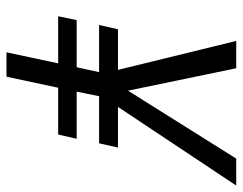

<svg xmlns="http://www.w3.org/2000/svg" viewBox="-96 -634 730 577"><g transform="rotate(90 268.5 -345.0)"><path d="M169.9 -155.3H28.3L40 -210.9H181.6L196.3 -278.3H54.7L67.4 -335H189.5L102.5 -690.4H184.6L252 -365.2L456.1 -690.4H537.1L300.8 -335H422.9L410.2 -278.3H268.6L254.9 -210.9H396.5L383.8 -155.3H243.2L210 0H136.7Z"/></g></svg>

Font: Dinish
Style: Italic
Weight: 400
Italic angle: -12°
Designer: Bert Driehuis
Foundry: Playbeing
Version: Version 3.002; git-62d0f29-release